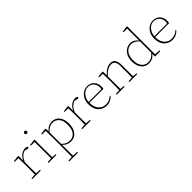

<svg xmlns="http://www.w3.org/2000/svg" viewBox="183 -1971 3449 3449"><g transform="rotate(-45 1907.0 -246.5)"><path d="M163 -346Q188 -410 237.5 -447Q287 -484 347 -484Q388 -484 400 -460Q397 -442 371 -442Q360 -442 319 -455L309 -458Q262 -445 227 -410.5Q192 -376 163 -311V-210Q163 -129 165 -25L259 -20V0H43V-20L133 -25Q135 -129 135 -210V-255Q135 -366 132 -442H39V-462L151 -474L161 -468Z M574.5 -654Q565 -645 552 -645Q539 -645 529.5 -654Q520 -663 520 -677Q520 -691 529.5 -700Q539 -709 552 -709Q565 -709 574.5 -700Q584 -691 584 -677Q584 -663 574.5 -654ZM575 -25 656 -20V0H453V-20L543 -25Q545 -129 545 -210V-255Q545 -366 542 -442H449V-462L565 -474L575 -468L573 -352V-210Q573 -127 575 -25Z M856 -373V-82Q896 -41 932.5 -25.5Q969 -10 1016 -10Q1089 -10 1136.5 -68Q1184 -126 1184 -242Q1184 -346 1137.5 -402.5Q1091 -459 1016 -459Q926 -459 856 -373ZM854 -468 856 -398Q923 -484 1022 -484Q1110 -484 1163 -416.5Q1216 -349 1216 -242Q1216 -125 1162 -55Q1108 15 1017 15Q918 15 856 -56V35Q856 116 858 220L959 225V245H736V225L826 220Q828 116 828 35V-255Q828 -366 825 -442H732V-462L844 -474Z M1431 -346Q1456 -410 1505.5 -447Q1555 -484 1615 -484Q1656 -484 1668 -460Q1665 -442 1639 -442Q1628 -442 1587 -455L1577 -458Q1530 -445 1495 -410.5Q1460 -376 1431 -311V-210Q1431 -129 1433 -25L1527 -20V0H1311V-20L1401 -25Q1403 -129 1403 -210V-255Q1403 -366 1400 -442H1307V-462L1419 -474L1429 -468Z M1738 -264H2048Q2068 -264 2068 -303Q2068 -369 2028 -416.5Q1988 -464 1918 -464Q1844 -464 1793.5 -405Q1743 -346 1738 -264ZM2092 -243H1737Q1738 -128 1793 -69.5Q1848 -11 1926 -11Q2022 -11 2083 -75L2094 -64Q2064 -27 2019.5 -6Q1975 15 1926 15Q1835 15 1770 -49.5Q1705 -114 1705 -237Q1705 -347 1768 -415.5Q1831 -484 1918 -484Q2002 -484 2050 -430.5Q2098 -377 2098 -300Q2098 -266 2092 -243Z M2630 -25 2711 -20V0H2508V-20L2598 -25Q2600 -127 2600 -210V-316Q2600 -456 2500 -456Q2405 -456 2307 -346V-210Q2307 -127 2309 -25L2390 -20V0H2187V-20L2277 -25Q2279 -129 2279 -210V-255Q2279 -366 2276 -442H2183V-462L2295 -474L2305 -468L2307 -371Q2404 -484 2507 -484Q2628 -484 2628 -315V-210Q2628 -127 2630 -25Z M3160 -96V-380Q3093 -459 3012 -459Q2933 -459 2882.5 -399.5Q2832 -340 2832 -227Q2832 -124 2879.5 -67Q2927 -10 3000 -10Q3092 -10 3160 -96ZM3188 -25 3294 -20V0L3157 4L3159 -67Q3095 15 2997 15Q2910 15 2855 -53Q2800 -121 2800 -227Q2800 -344 2860 -414Q2920 -484 3012 -484Q3096 -484 3160 -404V-706H3069V-726L3176 -738L3190 -730L3188 -592Z M3408 -264H3718Q3738 -264 3738 -303Q3738 -369 3698 -416.5Q3658 -464 3588 -464Q3514 -464 3463.5 -405Q3413 -346 3408 -264ZM3762 -243H3407Q3408 -128 3463 -69.5Q3518 -11 3596 -11Q3692 -11 3753 -75L3764 -64Q3734 -27 3689.5 -6Q3645 15 3596 15Q3505 15 3440 -49.5Q3375 -114 3375 -237Q3375 -347 3438 -415.5Q3501 -484 3588 -484Q3672 -484 3720 -430.5Q3768 -377 3768 -300Q3768 -266 3762 -243Z"/></g></svg>

Font: TypoPRO Source Serif Pro
Style: Regular
Weight: 200
Designer: Frank Grießhammer
Foundry: Adobe Systems Incorporated
Version: Version 1.017;PS (version unavailable);hotconv 1.0.79;makeot